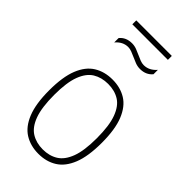

<svg xmlns="http://www.w3.org/2000/svg" viewBox="-263 -933 1018 1018"><g transform="rotate(45 246.0 -424.0)"><path d="M246.5 9Q187.5 9 143 -18.5Q98.5 -46 73.8 -107.5Q49 -169 49 -270Q49 -370.5 73.5 -431.8Q98 -493 142.5 -520.5Q187 -548 246.5 -548Q305.5 -548 349.8 -520.8Q394 -493.5 418.8 -432.2Q443.5 -371 443.5 -270Q443.5 -169.5 419 -108Q394.5 -46.5 350.2 -18.8Q306 9 246.5 9ZM246.5 -24Q295.5 -24 331.5 -46.5Q367.5 -69 387.5 -122.2Q407.5 -175.5 407.5 -268.5Q407.5 -362.5 387.5 -416.5Q367.5 -470.5 331.5 -492.8Q295.5 -515 246.5 -515Q197.5 -515 161.2 -492.8Q125 -470.5 105 -417.5Q85 -364.5 85 -272Q85 -177.5 105 -123.2Q125 -69 161.2 -46.5Q197.5 -24 246.5 -24ZM309.5 -690Q290.5 -690 273 -696.8Q255.5 -703.5 239.5 -711Q225 -717.5 211 -723Q197 -728.5 183.5 -728.5Q143.5 -728.5 113.5 -693V-726Q139 -757 183.5 -757Q202.5 -757 220 -750.2Q237.5 -743.5 253.5 -736Q268 -729 282 -723.8Q296 -718.5 309.5 -718.5Q349.5 -718.5 380 -754V-721Q354 -690 309.5 -690ZM113.5 -829V-858.5H380V-829Z"/></g></svg>

Font: Encode Sans Semi Condensed Thin
Style: Regular
Weight: 100
Width: 4
Designer: Multiple Designers
Foundry: Impallari Type
Version: Version 3.000; ttfautohint (v1.8.3) -l 8 -r 50 -G 200 -x 14 